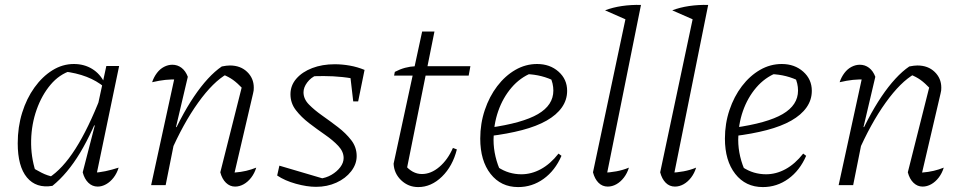

<svg xmlns="http://www.w3.org/2000/svg" viewBox="-20 -752 3920 780"><path d="M193 3Q127 14 89.5 -31Q52 -76 52 -170Q52 -236 70 -294Q88 -352 120 -396.5Q152 -441 193 -466.5Q234 -492 280 -492Q322 -492 354.5 -472Q387 -452 405 -415L404 -398Q342 -450 238 -462L269 -465Q221 -450 185.5 -408Q150 -366 129 -307Q108 -248 106.5 -182Q105 -116 125 -54L102 -77Q126 -62 149.5 -50Q173 -38 200 -33L177 -29Q234 -65 286.5 -147.5Q339 -230 390 -361L406 -349Q357 -217 305.5 -131.5Q254 -46 193 3ZM368 -23 356 -50Q382 -51 408 -56.5Q434 -62 462 -71Q455 -48 441.5 -30.5Q428 -13 411 -3.5Q394 6 377 6Q355 6 339 -9.5Q323 -25 316 -52L365 -242L360 -244L412 -484H464Z M875 -52 966 -413 967 -391Q944 -415 926.5 -427.5Q909 -440 884 -450L903 -452Q846 -420 785 -335Q724 -250 671 -128L660 -154Q686 -215 713 -266.5Q740 -318 768 -359.5Q796 -401 824.5 -432Q853 -463 881 -482Q891 -484 899 -485Q907 -486 914 -486Q957 -486 984 -460Q1011 -434 1011 -396Q1011 -390 1010.5 -384.5Q1010 -379 1008 -372L933 -51Q959 -53 980 -58Q1001 -63 1021 -71Q1014 -48 1000.5 -30.5Q987 -13 970 -3.5Q953 6 935 6Q914 6 898 -9.5Q882 -25 875 -52ZM594 0 694 -459 704 -429Q676 -430 652 -427.5Q628 -425 598 -418Q605 -439 617.5 -455.5Q630 -472 646.5 -480.5Q663 -489 680 -489Q701 -489 717.5 -476.5Q734 -464 743 -440L695 -236L700 -235L653 0Z M1106 -39 1115 -79 1305 -23 1278 -26Q1305 -29 1327 -42Q1349 -55 1362.5 -73Q1376 -91 1376 -110Q1376 -136 1354.5 -159Q1333 -182 1300.5 -204.5Q1268 -227 1236 -251.5Q1204 -276 1182 -304.5Q1160 -333 1160 -369Q1160 -405 1184 -432.5Q1208 -460 1248.5 -475.5Q1289 -491 1340 -491Q1370 -491 1401 -485.5Q1432 -480 1461 -468L1446 -426Q1409 -435 1371 -439Q1333 -443 1295 -443Q1277 -443 1259.5 -442.5Q1242 -442 1225 -439L1265 -446Q1243 -437 1228 -417Q1213 -397 1213 -377Q1213 -350 1235 -327.5Q1257 -305 1289 -282.5Q1321 -260 1353 -235.5Q1385 -211 1407 -182.5Q1429 -154 1429 -118Q1429 -85 1406.5 -56Q1384 -27 1346.5 -10Q1309 7 1264 7Q1227 7 1182 -5.5Q1137 -18 1106 -39ZM1415 -340 1400 -469 1461 -468 1435 -340Z M1679 8Q1639 8 1610 -19.5Q1581 -47 1579 -87L1695 -624H1745L1630 -52L1624 -83Q1655 -45 1694 -45Q1731 -45 1765 -74Q1799 -103 1820 -151L1836 -145Q1819 -77 1775.5 -34.5Q1732 8 1679 8ZM1581 -445 1584 -460Q1605 -471 1625.5 -476.5Q1646 -482 1668 -483H1891L1884 -445Z M2085 8Q2015 8 1973 -45.5Q1931 -99 1931 -189Q1931 -250 1949.5 -305Q1968 -360 2000 -402Q2032 -444 2073.5 -468Q2115 -492 2162 -492Q2214 -492 2249 -461Q2284 -430 2284 -383Q2284 -346 2262.5 -315.5Q2241 -285 2200.5 -262Q2160 -239 2101 -223.5Q2042 -208 1968 -199V-233Q2103 -252 2165.5 -288.5Q2228 -325 2228 -384Q2228 -413 2215 -440L2236 -421Q2209 -435 2179.5 -442.5Q2150 -450 2118 -451L2141 -456Q2093 -437 2058 -396Q2023 -355 2004 -300.5Q1985 -246 1985 -184Q1985 -150 1993 -116Q2001 -82 2016 -51L2001 -74Q2025 -58 2049 -51Q2073 -44 2098 -44Q2139 -44 2177.5 -65Q2216 -86 2249 -128L2261 -119Q2235 -59 2188.5 -25.5Q2142 8 2085 8Z M2529 -670 2438 -710Q2469 -722 2506.5 -727.5Q2544 -733 2584 -732ZM2441 -22 2428 -50Q2457 -51 2484 -56Q2511 -61 2535 -71Q2528 -48 2514.5 -30.5Q2501 -13 2484 -3.5Q2467 6 2449 6Q2427 6 2411.5 -9.5Q2396 -25 2389 -52L2530 -717L2584 -732Z M2802 -670 2711 -710Q2742 -722 2779.5 -727.5Q2817 -733 2857 -732ZM2714 -22 2701 -50Q2730 -51 2757 -56Q2784 -61 2808 -71Q2801 -48 2787.5 -30.5Q2774 -13 2757 -3.5Q2740 6 2722 6Q2700 6 2684.5 -9.5Q2669 -25 2662 -52L2803 -717L2857 -732Z M3079 8Q3009 8 2967 -45.5Q2925 -99 2925 -189Q2925 -250 2943.5 -305Q2962 -360 2994 -402Q3026 -444 3067.5 -468Q3109 -492 3156 -492Q3208 -492 3243 -461Q3278 -430 3278 -383Q3278 -346 3256.5 -315.5Q3235 -285 3194.5 -262Q3154 -239 3095 -223.5Q3036 -208 2962 -199V-233Q3097 -252 3159.5 -288.5Q3222 -325 3222 -384Q3222 -413 3209 -440L3230 -421Q3203 -435 3173.5 -442.5Q3144 -450 3112 -451L3135 -456Q3087 -437 3052 -396Q3017 -355 2998 -300.5Q2979 -246 2979 -184Q2979 -150 2987 -116Q2995 -82 3010 -51L2995 -74Q3019 -58 3043 -51Q3067 -44 3092 -44Q3133 -44 3171.5 -65Q3210 -86 3243 -128L3255 -119Q3229 -59 3182.5 -25.5Q3136 8 3079 8Z M3668 -52 3759 -413 3760 -391Q3737 -415 3719.5 -427.5Q3702 -440 3677 -450L3696 -452Q3639 -420 3578 -335Q3517 -250 3464 -128L3453 -154Q3479 -215 3506 -266.5Q3533 -318 3561 -359.5Q3589 -401 3617.5 -432Q3646 -463 3674 -482Q3684 -484 3692 -485Q3700 -486 3707 -486Q3750 -486 3777 -460Q3804 -434 3804 -396Q3804 -390 3803.5 -384.5Q3803 -379 3801 -372L3726 -51Q3752 -53 3773 -58Q3794 -63 3814 -71Q3807 -48 3793.5 -30.5Q3780 -13 3763 -3.5Q3746 6 3728 6Q3707 6 3691 -9.5Q3675 -25 3668 -52ZM3387 0 3487 -459 3497 -429Q3469 -430 3445 -427.5Q3421 -425 3391 -418Q3398 -439 3410.5 -455.5Q3423 -472 3439.5 -480.5Q3456 -489 3473 -489Q3494 -489 3510.5 -476.5Q3527 -464 3536 -440L3488 -236L3493 -235L3446 0Z"/></svg>

Font: Piazzolla Thin ExtraLight
Style: Italic
Weight: 250
Italic angle: -11.3°
Version: Version 2.005